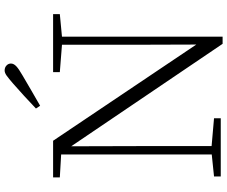

<svg xmlns="http://www.w3.org/2000/svg" viewBox="-96 -876 980 828"><g transform="rotate(-90 394.0 -462.0)"><path d="M340 -797Q367 -823 394.5 -848Q422 -873 447 -895Q470 -915 482 -923.5Q494 -932 504 -932Q517 -932 525.5 -924Q534 -916 534 -905Q534 -893 522.5 -882Q511 -871 483 -855Q451 -836 418 -817Q385 -798 352 -779ZM47 0V-29L153 -40H172L298 -29V0ZM142 0V-701H177L178 -343V0ZM497 -694V-723H747V-694L642 -684H624ZM619 8 169 -657 167 -658 147 -688 43 -694V-723H201L633 -80L616 -74L615 -373V-723H650V8Z"/></g></svg>

Font: Noto Serif TC
Style: Regular
Weight: 200
Designer: Ryoko NISHIZUKA 西塚涼子 (kana & ideographs); Frank Grießhammer (Latin, Greek & Cyrillic); Wenlong ZHANG 张文龙 (bopomofo); San
Foundry: Adobe
Version: Version 2.001;hotconv 1.1.0;makeotfexe 2.6.0